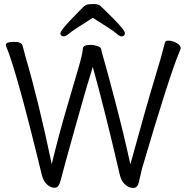

<svg xmlns="http://www.w3.org/2000/svg" viewBox="-20 -912 920 950"><path d="M439 -824Q338 -760 321.5 -746Q305 -732 297 -732Q279 -732 279 -747.5Q279 -763 360 -845Q380 -866 391.5 -877Q403 -888 413.5 -890Q424 -892 446 -892Q468 -892 480 -880Q492 -868 512 -849Q598 -765 598 -748.5Q598 -732 580 -732Q572 -732 554.5 -747.5Q537 -763 439 -824ZM9 -689Q9 -705 48.5 -705Q88 -705 92 -685L106 -632Q170 -415 236 -100Q271 -245 309 -374Q347 -503 367.5 -573.5Q388 -644 390 -670Q390 -690 427 -690Q445 -690 462.5 -684Q480 -678 481 -667Q483 -654 493.5 -619.5Q504 -585 547.5 -420Q591 -255 625 -99Q707 -397 743.5 -516.5Q780 -636 796 -701Q799 -711 812.5 -711Q826 -711 840 -706Q874 -692 874 -673Q874 -670 868 -656Q819 -541 683 -79Q679 -63 675 -44.5Q671 -26 666 -7Q660 18 639.5 18Q619 18 600 2Q581 -14 573 -46Q496 -378 439 -581Q405 -472 361.5 -315.5Q318 -159 304.5 -111Q291 -63 287 -45.5Q283 -28 275.5 -5.5Q268 17 249.5 17Q231 17 213 1Q195 -15 187 -46Q62 -562 10 -684Q9 -686 9 -689Z"/></svg>

Font: Moon Stars Kai T
Style: Regular
Weight: 400
Designer: GuiWonder
Version: Version 1.101